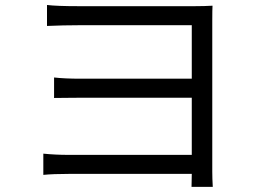

<svg xmlns="http://www.w3.org/2000/svg" viewBox="-20 -722 1040 768"><path d="M831.1 25.4H746.1Q746.1 20.5 746.6 2.4Q747.1 -15.6 747.1 -26.4H253.9Q192.4 -26.4 153.3 -22.5V-107.4Q202.1 -102.5 252.9 -102.5H747.1V-331.1H305.7Q282.2 -331.1 244.1 -330.6Q206.1 -330.1 196.3 -330.1V-412.1Q238.3 -407.2 303.7 -407.2H747.1V-621.1H293Q235.4 -621.1 168 -618.2V-702.1Q207 -697.3 293 -697.3H759.8Q798.8 -697.3 830.1 -699.2Q829.1 -685.5 829.1 -638.7V-35.2Q829.1 -7.8 831.1 25.4Z"/></svg>

Font: Nasu
Style: Regular
Weight: 400
Designer: Ryoko NISHIZUKA (kana &amp; ideographs); Paul D. Hunt (Latin, Greek &amp; Cyrillic); Wenlong ZHANG (bopomofo); Sandoll C
Version: Version 2014.1215